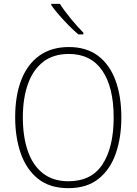

<svg xmlns="http://www.w3.org/2000/svg" viewBox="-20 -970 711 1000"><path d="M612 -358Q612 -254 583 -170.5Q554 -87 493 -38.5Q432 10 336 10Q239 10 178 -39Q117 -88 88 -171.5Q59 -255 59 -359Q59 -472 91 -554Q123 -636 185.5 -680.5Q248 -725 339 -725Q430 -725 490.5 -679.5Q551 -634 581.5 -551.5Q612 -469 612 -358ZM99 -359Q99 -258 125 -183Q151 -108 204 -67Q257 -26 336 -26Q457 -26 514.5 -115Q572 -204 572 -358Q572 -516 512.5 -602.5Q453 -689 339 -689Q258 -689 205 -648Q152 -607 125.5 -532.5Q99 -458 99 -359ZM292 -950Q314 -915 349 -872.5Q384 -830 414 -800V-791H388Q364 -811 337.5 -838Q311 -865 287 -892.5Q263 -920 247 -943V-950Z"/></svg>

Font: Noto Sans Gujarati SemiCondensed ExtraLight
Style: Regular
Weight: 200
Width: 4
Designer: Jelle Bosma - Monotype Design Team, Universal Thirst
Foundry: Monotype Imaging Inc.
Version: Version 2.106; ttfautohint (v1.8.4.7-5d5b)